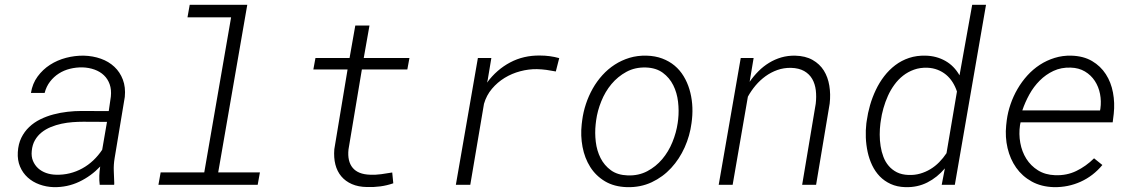

<svg xmlns="http://www.w3.org/2000/svg" viewBox="-20 -770 4735 800"><path d="M395.5 0Q393.1 -19 393.8 -37.8Q394.5 -56.6 397.5 -76.2Q359.4 -36.1 310.1 -12.7Q260.7 10.7 204.1 9.8Q172.4 8.8 144.3 -1.5Q116.2 -11.7 95.5 -30.5Q74.7 -49.3 63.5 -75.9Q52.2 -102.5 54.2 -136.2Q56.2 -169.9 68.8 -195.8Q81.5 -221.7 101.6 -240.7Q121.6 -259.8 147.7 -272.7Q173.8 -285.6 202.6 -293.2Q231.4 -300.8 261.2 -304.2Q291 -307.6 319.3 -307.6L433.1 -307.1L441.9 -367.7Q444.8 -396.5 437 -418.7Q429.2 -440.9 413.1 -456.3Q397 -471.7 374 -480Q351.1 -488.3 323.7 -489.3Q296.9 -489.7 271.5 -483.4Q246.1 -477.1 225.1 -463.6Q204.1 -450.2 188.5 -429.9Q172.9 -409.7 166 -382.8H108.9Q115.2 -421.9 136.7 -451.2Q158.2 -480.5 188.5 -500Q218.8 -519.5 255.4 -529.1Q292 -538.6 329.1 -538.1Q367.2 -537.1 400.1 -525.4Q433.1 -513.7 456.5 -491.7Q480 -469.7 491.9 -438.2Q503.9 -406.7 500 -366.2L457.5 -110.4Q453.1 -83.5 454.1 -58.1Q455.1 -32.7 456.1 -6.3L455.6 0ZM212.9 -42Q242.7 -41 270.5 -47.9Q298.3 -54.7 323 -68.4Q347.7 -82 368.7 -101.8Q389.6 -121.6 405.8 -146L425.8 -262.2L326.7 -262.7Q305.7 -262.7 282.5 -261Q259.3 -259.3 236.3 -254.4Q213.4 -249.5 191.9 -240.7Q170.4 -231.9 153.6 -218.5Q136.7 -205.1 125.7 -186Q114.7 -167 112.3 -141.1Q109.9 -117.7 117.4 -99.6Q125 -81.5 138.9 -68.8Q152.8 -56.2 172.1 -49.3Q191.4 -42.5 212.9 -42Z M770.5 -750H1010.3L889.2 -51.8H1063L1053.7 0H640.1L649.4 -51.8H831.1L942.9 -697.8H761.2Z M1519.5 -663.6 1495.6 -528.3H1686L1677.2 -480.5H1487.8L1432.1 -147.5Q1426.8 -98.1 1449.5 -70.8Q1472.2 -43.5 1522 -42Q1545.4 -41 1568.4 -44.2Q1591.3 -47.4 1614.3 -51.3L1618.7 -6.3Q1592.3 2.9 1564.7 6.6Q1537.1 10.3 1509.3 9.3Q1473.1 8.8 1446.3 -2.9Q1419.4 -14.6 1402.1 -35.2Q1384.8 -55.7 1377.4 -84.5Q1370.1 -113.3 1373 -148.4L1428.2 -480.5H1285.6L1294.4 -528.3H1436.5L1460.4 -663.6Z M2230 -538.6Q2271.5 -538.6 2310.1 -527.8L2295.9 -472.2Q2276.4 -476.1 2256.8 -478.8Q2237.3 -481.4 2217.3 -481.9Q2182.6 -482.4 2147.7 -473.1Q2112.8 -463.9 2082.8 -445.6Q2052.7 -427.2 2029.8 -400.1Q2006.8 -373 1996.6 -337.4L1939.5 0H1879.4L1971.2 -528.3H2027.3L2012.2 -437.5L2009.3 -425.8Q2049.3 -480 2105.5 -509.8Q2161.6 -539.6 2230 -538.6Z M2405.8 -268.6Q2410.2 -303.2 2421.4 -336.9Q2432.6 -370.6 2449.7 -400.9Q2466.8 -431.2 2490 -456.8Q2513.2 -482.4 2541.5 -500.7Q2569.8 -519 2603 -529.1Q2636.2 -539.1 2674.3 -538.1Q2710.4 -537.1 2739.5 -526.1Q2768.6 -515.1 2790.8 -496.6Q2813 -478 2828.4 -452.6Q2843.8 -427.2 2852.5 -398.2Q2861.3 -369.1 2864 -337.4Q2866.7 -305.7 2863.3 -273.4L2861.3 -256.8Q2854.5 -204.6 2832.8 -156Q2811 -107.4 2776.6 -70.1Q2742.2 -32.7 2695.6 -10.7Q2648.9 11.2 2592.8 9.8Q2539.1 8.3 2500.7 -14.6Q2462.4 -37.6 2439.2 -74.5Q2416 -111.3 2407.2 -158Q2398.4 -204.6 2403.8 -252.4ZM2461.9 -252Q2458 -216.3 2462.4 -179.2Q2466.8 -142.1 2482.4 -111.3Q2498 -80.6 2525.6 -60.5Q2553.2 -40.5 2595.7 -39.1Q2640.6 -37.6 2676.8 -56.6Q2712.9 -75.7 2739.3 -106.9Q2765.6 -138.2 2781.7 -177.7Q2797.9 -217.3 2803.7 -257.3L2805.7 -272.9Q2809.6 -308.6 2805.2 -346.2Q2800.8 -383.8 2785.2 -415Q2769.5 -446.3 2741.7 -466.8Q2713.9 -487.3 2671.4 -488.8Q2626 -490.2 2590.1 -470.7Q2554.2 -451.2 2527.8 -419.7Q2501.5 -388.2 2485.4 -348.1Q2469.2 -308.1 2463.9 -268.6Z M3120.1 -528.3 3103.5 -429.2Q3120.1 -453.1 3140.4 -473.4Q3160.6 -493.7 3184.6 -508.3Q3208.5 -522.9 3235.6 -530.8Q3262.7 -538.6 3293 -538.1Q3335.9 -537.1 3365.7 -520.3Q3395.5 -503.4 3412.6 -476.1Q3429.7 -448.7 3435.5 -413.1Q3441.4 -377.4 3437 -338.4L3380.4 0H3322.3L3378.9 -337.9Q3382.3 -367.2 3379.2 -393.8Q3376 -420.4 3364.3 -440.9Q3352.5 -461.4 3330.8 -473.9Q3309.1 -486.3 3275.9 -487.3Q3245.6 -487.8 3219 -478.3Q3192.4 -468.8 3169.7 -452.4Q3147 -436 3128.4 -414.1Q3109.9 -392.1 3096.2 -367.2L3032.7 0H2974.6L3066.4 -528.3Z M3591.3 -266.1Q3595.7 -298.8 3605.2 -331.8Q3614.7 -364.7 3629.4 -395.5Q3644 -426.3 3664.3 -452.6Q3684.6 -479 3710.4 -498.5Q3736.3 -518.1 3767.8 -528.6Q3799.3 -539.1 3836.9 -538.1Q3881.8 -537.1 3918.7 -516.4Q3955.6 -495.6 3978 -456.1L4030.8 -750H4088.4L3958.5 0H3903.8L3917 -68.4Q3885.3 -30.8 3844 -9.8Q3802.7 11.2 3752.4 9.8Q3717.8 8.8 3691.2 -3.4Q3664.6 -15.6 3645.5 -35.4Q3626.5 -55.2 3614 -81.3Q3601.6 -107.4 3595.2 -136.7Q3588.9 -166 3587.6 -196.5Q3586.4 -227.1 3589.8 -255.9ZM3648.4 -255.9Q3645.5 -233.4 3645.5 -209Q3645.5 -184.6 3649.2 -161.1Q3652.8 -137.7 3660.9 -116.5Q3668.9 -95.2 3682.9 -78.9Q3696.8 -62.5 3717 -52.2Q3737.3 -42 3765.6 -41Q3791 -40 3814 -46.6Q3836.9 -53.2 3856.7 -65.2Q3876.5 -77.1 3893.3 -94.2Q3910.2 -111.3 3923.8 -131.8L3967.3 -388.7Q3960.4 -409.7 3949 -427.7Q3937.5 -445.8 3921.9 -458.7Q3906.2 -471.7 3886.7 -479.2Q3867.2 -486.8 3844.2 -487.8Q3813.5 -488.8 3788.3 -479.7Q3763.2 -470.7 3742.9 -454.8Q3722.7 -439 3706.8 -417.2Q3690.9 -395.5 3679.7 -370.6Q3668.5 -345.7 3660.9 -318.8Q3653.3 -292 3649.9 -266.1Z M4371.6 9.8Q4318.4 8.3 4278.8 -13.7Q4239.3 -35.6 4214.1 -71.3Q4189 -106.9 4178.2 -152.8Q4167.5 -198.7 4172.4 -247.6L4174.8 -269Q4179.2 -302.7 4190.7 -335.9Q4202.1 -369.1 4219.7 -399.4Q4237.3 -429.7 4260.7 -455.6Q4284.2 -481.4 4312.7 -500Q4341.3 -518.6 4374.5 -528.8Q4407.7 -539.1 4444.3 -538.1Q4494.6 -536.6 4530.3 -515.6Q4565.9 -494.6 4587.6 -460.9Q4609.4 -427.2 4617.4 -384.3Q4625.5 -341.3 4620.6 -295.9L4616.2 -260.3H4232.4L4230 -248.5Q4224.6 -211.4 4231.2 -174.8Q4237.8 -138.2 4256.3 -108.6Q4274.9 -79.1 4304.9 -60.3Q4335 -41.5 4376 -40Q4424.3 -38.1 4464.6 -57.6Q4504.9 -77.1 4538.6 -110.4L4573.2 -82.5Q4535.2 -36.6 4482.9 -12.9Q4430.7 10.7 4371.6 9.8ZM4441.4 -488.3Q4401.9 -489.7 4369.6 -474.6Q4337.4 -459.5 4312.3 -434.3Q4287.1 -409.2 4269 -376.5Q4251 -343.8 4239.7 -310.1L4563.5 -309.6L4564.9 -316.9Q4569.3 -348.1 4563.5 -378.4Q4557.6 -408.7 4541.7 -432.9Q4525.9 -457 4500.5 -472.2Q4475.1 -487.3 4441.4 -488.3Z"/></svg>

Font: Roboto Mono Light
Style: Italic
Weight: 300
Designer: Google
Version: Version 2.000985; 2015; ttfautohint (v1.3)